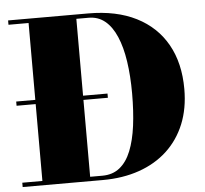

<svg xmlns="http://www.w3.org/2000/svg" viewBox="-53 -806 920 861"><g transform="rotate(-5 407.0 -375.0)"><path d="M19 -365.5V-384.5H430V-365.5ZM375 -750Q501.5 -750 591 -704.8Q680.5 -659.5 727.8 -575.5Q775 -491.5 775 -375Q775 -287.5 746.8 -218.2Q718.5 -149 666 -100.2Q613.5 -51.5 539.8 -25.8Q466 0 375 0H14.5V-19.5H105V-730.5H14.5V-750ZM320 -19.5H375Q421.5 -19.5 453.2 -45Q485 -70.5 504 -117.8Q523 -165 531.5 -230.2Q540 -295.5 540 -375Q540 -454.5 530.2 -519.8Q520.5 -585 500.2 -632.2Q480 -679.5 449 -705Q418 -730.5 375 -730.5H320Z"/></g></svg>

Font: Bodoni Moda 11pt Black
Style: Regular
Weight: 900
Designer: Owen Earl
Foundry: indestructible type
Version: Version 2.004